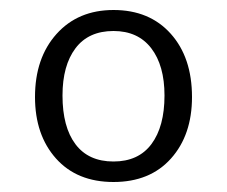

<svg xmlns="http://www.w3.org/2000/svg" viewBox="-20 -771 454 384"><path d="M364 -577Q364 -501 322 -454Q280 -407 207 -407Q134 -407 92 -454Q50 -501 50 -577Q50 -655 93 -703Q136 -751 207 -751Q279 -751 321.5 -703.5Q364 -656 364 -577ZM105 -580Q105 -517 131 -482.5Q157 -448 207 -448Q257 -448 283 -483Q309 -518 309 -580Q309 -640 282.5 -674.5Q256 -709 207 -709Q157 -709 131 -674.5Q105 -640 105 -580Z"/></svg>

Font: Libre Franklin Light
Style: Regular
Weight: 300
Designer: Pablo Impallari, Rodrigo Fuenzalida
Foundry: Impallari Type
Version: Version 1.002; ttfautohint (v1.5)